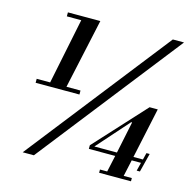

<svg xmlns="http://www.w3.org/2000/svg" viewBox="-109 -865 996 978"><g transform="rotate(15 389.5 -376.5)"><path d="M66 -359V-380H137L208 -727H132V-748H303L223 -380H297V-359ZM94 0 684 -753H743L153 0ZM497 0V-17H535L554 -104H415V-123L659 -389H702L645 -123H695L704 -159H721L696 -60H679L690 -104H641L622 -17H665V0ZM439 -123H558L593 -291H588Z"/></g></svg>

Font: Libre Bodoni
Style: Italic
Weight: 400
Italic angle: -13°
Designer: Pablo Impallari, Rodrigo Fuenzalida
Foundry: Impallari Type
Version: Version 2.005;gftools[0.9.23]